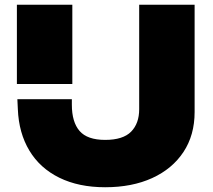

<svg xmlns="http://www.w3.org/2000/svg" viewBox="-20 -770 894 807"><path d="M51 -750H284V-417H51ZM53 -353H282V-330Q282 -257 314.5 -219.5Q347 -182 422 -182Q497 -182 531 -216.5Q565 -251 565 -311V-750H798V-299Q798 -202 751 -131Q704 -60 619.5 -21.5Q535 17 422 17Q311 17 229.5 -23Q148 -63 103.5 -137Q59 -211 55 -311Z"/></svg>

Font: Unbounded ExtraBold
Style: Regular
Weight: 800
Designer: Luke Prowse, Jean-Baptiste Morizot, Fátima Lázaro, Florian Runge
Foundry: NaN
Version: Version 1.701;gftools[0.9.28.dev5+ged2979d]